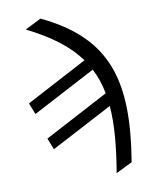

<svg xmlns="http://www.w3.org/2000/svg" viewBox="-102 -839 927 1131"><g transform="rotate(-10 361.0 -274.0)"><path d="M218.8 -761.4 122.2 -713.1C266.3 -642 366.1 -565.3 431.5 -474.8L65.3 -281.2L92.3 -213.1L469.8 -411.9C494 -365.8 510.7 -316.1 521 -261.7L136.4 -58.2L163.4 9.9L531.6 -183.9C540.8 -71.4 528.8 58.9 502.8 213.1L600.9 164.8C679 -306.8 605.1 -578.1 218.8 -761.4Z"/></g></svg>

Font: Margiela Sans
Style: Italic
Weight: 400
Italic angle: -9.39999°
Designer: Stefan Endress, Andreas Faust
Version: Version 1.100;FEAKit 1.0